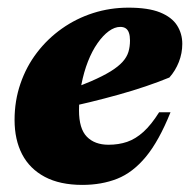

<svg xmlns="http://www.w3.org/2000/svg" viewBox="-20 -480 508 514"><path d="M302 -408Q287 -408 271.2 -396.5Q255.5 -385 241 -364.2Q226.5 -343.5 215.5 -315.5Q204.5 -287.5 198 -254.2Q191.5 -221 191.5 -184.5Q191.5 -135.5 212.5 -114Q233.5 -92.5 270.5 -92.5Q297.5 -92.5 320.2 -100.2Q343 -108 364 -127Q385 -146 406 -179.5H436.5Q405.5 -102.5 370.5 -60.2Q335.5 -18 293.8 -1.5Q252 15 200.5 15Q140.5 15 100 -6.5Q59.5 -28 39.2 -67Q19 -106 19 -159Q19 -210.5 34.8 -256.2Q50.5 -302 79 -339.2Q107.5 -376.5 145.8 -403.5Q184 -430.5 229.2 -445Q274.5 -459.5 324 -459.5Q377 -459.5 408.5 -446.8Q440 -434 454 -412Q468 -390 468 -362.5Q468 -337.5 458.8 -314Q449.5 -290.5 433.5 -272.5Q404.5 -260.5 369.8 -248.8Q335 -237 297.2 -226.5Q259.5 -216 220.5 -206.5Q181.5 -197 144 -189.5L145.5 -232Q191.5 -248.5 223.8 -262.5Q256 -276.5 276.5 -289.2Q297 -302 308.2 -314.5Q319.5 -327 323.8 -341Q328 -355 328 -371.5Q328 -384 325.2 -392Q322.5 -400 316.8 -404Q311 -408 302 -408Z"/></svg>

Font: Newsreader 24pt ExtraBold
Style: Italic
Weight: 800
Italic angle: -17°
Designer: Hugues Gentile
Foundry: Production Type
Version: Version 1.003